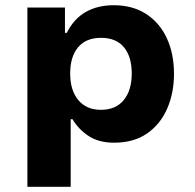

<svg xmlns="http://www.w3.org/2000/svg" viewBox="-20 -536 747 736"><path d="M85 180V-507H229V-410H236Q263 -464 308.5 -490Q354 -516 416 -516Q488 -516 540 -482.5Q592 -449 619.5 -389.5Q647 -330 647 -253Q647 -180 621 -120Q595 -60 544 -24.5Q493 11 417 11Q359 11 320 -14.5Q281 -40 258 -79H251V180ZM367 -115Q424 -115 454.5 -152.5Q485 -190 485 -254Q485 -319 455 -355Q425 -391 367 -391Q310 -391 279.5 -355Q249 -319 249 -254Q249 -190 280 -152.5Q311 -115 367 -115Z"/></svg>

Font: Nunito Sans 6pt ExtraBold
Style: Regular
Weight: 800
Version: Version 3.101;gftools[0.9.27]